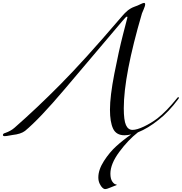

<svg xmlns="http://www.w3.org/2000/svg" viewBox="-70 -922 1250 1320"><path d="M906 -830Q781 -404 781 -178Q781 -95 796 -62Q811 -29 841 -29Q871 -29 919.5 -52Q968 -75 1012 -108Q1074 -156 1148 -248Q1152 -254 1156 -254Q1160 -254 1160 -250Q1160 -248 1158 -244Q1090 -152 1020 -98Q948 -40 878 -12Q811 40 750 122.5Q689 205 689 272Q689 308 702.5 327Q716 346 729 346Q732 346 732 350Q732 351 707 360Q701 362 688.5 367.5Q676 373 667 375.5Q658 378 651 378Q645 378 635 369.5Q625 361 615.5 341.5Q606 322 606 298Q606 245 644.5 185Q683 125 730 82.5Q777 40 832 2Q808 8 786 8Q729 8 707.5 -37.5Q686 -83 686 -168Q686 -260 716 -414.5Q746 -569 776 -686L806 -802Q806 -808 803 -808Q796 -808 770 -776L372 -306Q201 -104 102 -22Q73 0 16 6Q13 6 -6.5 10Q-26 14 -38 14Q-50 14 -50 6Q-50 -4 -34 -8Q4 -21 30 -44Q181 -176 345 -341.5Q509 -507 746 -784Q762 -802 772.5 -814.5Q783 -827 794 -837Q805 -847 810 -851.5Q815 -856 825.5 -862Q836 -868 839 -869.5Q842 -871 856 -876.5Q870 -882 876 -884Q879 -885 896.5 -893.5Q914 -902 920 -902Q928 -902 928 -892Q928 -881 917 -856Q906 -831 906 -830Z"/></svg>

Font: Miama Nueva
Style: Medium
Weight: 400
Italic angle: -28°
Version: Version 1.0